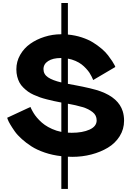

<svg xmlns="http://www.w3.org/2000/svg" viewBox="-20 -1012 859 1255"><path d="M423.8 223.1H380.9V8.8Q322.8 2.4 271.7 -15.1Q220.7 -32.7 185.8 -55.2Q150.9 -77.6 122.1 -103.5Q93.3 -129.4 76.2 -153.8Q59.1 -178.2 47.4 -198Q35.6 -217.8 31.2 -230L26.9 -242.2L179.2 -313Q180.2 -310.1 182.1 -305.4Q184.1 -300.8 191.9 -286.4Q199.7 -272 209.5 -258.3Q219.2 -244.6 236.1 -227.1Q252.9 -209.5 272.7 -195.6Q292.5 -181.6 320.8 -168.9Q349.1 -156.2 380.9 -149.9V-341.8Q353 -347.2 333.5 -351.3Q314 -355.5 287.1 -362.3Q260.3 -369.1 241.5 -375.7Q222.7 -382.3 200.4 -392.3Q178.2 -402.3 162.8 -413.6Q147.5 -424.8 132.1 -439.9Q116.7 -455.1 107.4 -472.4Q98.1 -489.7 92.5 -511.7Q86.9 -533.7 86.9 -559.1Q86.9 -609.9 111.8 -653.3Q136.7 -696.8 177.7 -725.8Q218.8 -754.9 271.5 -771.5Q324.2 -788.1 379.9 -788.1H380.9V-992.2H423.8V-786.1Q471.7 -781.7 514.6 -767.6Q557.6 -753.4 588.1 -734.4Q618.7 -715.3 644.3 -693.6Q669.9 -671.9 686 -650.6Q702.1 -629.4 713.4 -612.3Q724.6 -595.2 729.5 -585L733.9 -574.2L588.9 -488.8Q587.9 -491.2 586.4 -495.4Q585 -499.5 578.6 -512.2Q572.3 -524.9 564.5 -536.9Q556.6 -548.8 542.7 -564Q528.8 -579.1 512.9 -591.3Q497.1 -603.5 473.6 -613.8Q450.2 -624 423.8 -628.9V-463.9Q437 -461.4 464.4 -456.5Q583 -434.6 637.2 -415Q754.9 -372.1 782.2 -284.7Q791 -256.3 791 -223.1Q791 -167.5 762.2 -121.6Q733.4 -75.7 685.5 -46.9Q637.7 -18.1 577.6 -2.4Q517.6 13.2 453.1 13.2Q432.6 13.2 423.8 12.2ZM611.8 -225.1Q611.8 -241.7 605.2 -255.4Q598.6 -269 585.2 -279.3Q571.8 -289.6 556.4 -297.6Q541 -305.7 517.6 -312.5Q494.1 -319.3 473.6 -324Q453.1 -328.6 423.8 -334V-145Q431.6 -144 448.2 -144Q519.5 -144 565.7 -165Q611.8 -186 611.8 -225.1ZM264.2 -560.1Q264.2 -526.4 294.2 -506.3Q324.2 -486.3 380.9 -473.1V-632.8H377.9Q325.7 -632.8 294.9 -613Q264.2 -593.3 264.2 -560.1Z"/></svg>

Font: Sporting Grotesque
Style: Gras
Weight: 700
Designer: Lucas LE BIHAN
Foundry: Lucas LE BIHAN
Version: Version 1.001